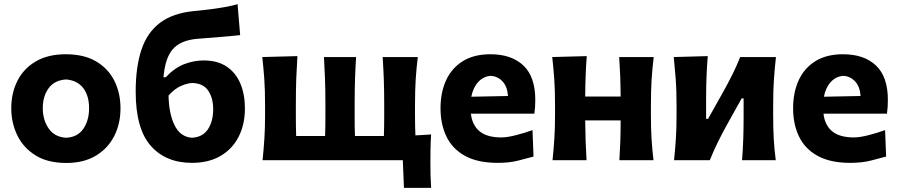

<svg xmlns="http://www.w3.org/2000/svg" viewBox="-20 -775 4350 929"><path d="M301 13.5Q210 13.5 151 -23.8Q92 -61 63.2 -121.2Q34.5 -181.5 34.5 -251Q34.5 -325.5 64.8 -384.8Q95 -444 153.8 -478.2Q212.5 -512.5 298 -512.5Q386.5 -512.5 445.2 -477.8Q504 -443 533.5 -383.8Q563 -324.5 563 -251Q563 -175.5 532.2 -115.8Q501.5 -56 443 -21.2Q384.5 13.5 301 13.5ZM300.5 -108.5Q356 -111.5 383.5 -152.2Q411 -193 411 -251Q411 -312.5 382.5 -349.2Q354 -386 300.5 -390.5Q244.5 -387.5 215.8 -348.8Q187 -310 187 -251Q187 -194.5 215.8 -153Q244.5 -111.5 300.5 -108.5Z M909 13Q782 13 709.2 -69.8Q636.5 -152.5 636.5 -332Q636.5 -450.5 664.2 -534Q692 -617.5 754 -664.5Q816 -711.5 919 -721.5Q930.5 -722.5 956 -725.2Q981.5 -728 1013.2 -732.2Q1045 -736.5 1076 -742.2Q1107 -748 1129.5 -755L1142 -605Q1118.5 -602.5 1086.2 -599.5Q1054 -596.5 1021.5 -594Q989 -591.5 964.2 -589.5Q939.5 -587.5 931.5 -587Q853.5 -579.5 816.2 -537.2Q779 -495 771 -401H781.5Q824.5 -446.5 871 -464.5Q917.5 -482.5 966 -482.5Q1032.5 -482.5 1076.8 -452.8Q1121 -423 1143 -370.8Q1165 -318.5 1165 -251Q1165 -172 1134.2 -112.5Q1103.5 -53 1046.2 -20Q989 13 909 13ZM911 -373.5Q886.5 -372.5 856.2 -359.5Q826 -346.5 795.5 -313Q797 -225 824.8 -168.8Q852.5 -112.5 908.5 -108.5Q960 -111 985.8 -149.2Q1011.5 -187.5 1011.5 -246.5Q1011.5 -300.5 987.8 -336Q964 -371.5 911 -373.5Z M1934.5 134 1929 0H1250.5Q1256 -53.5 1259.2 -103.8Q1262.5 -154 1262.5 -216V-266Q1262.5 -340.5 1258.8 -393Q1255 -445.5 1249 -499L1419 -503.5Q1415.5 -449 1413.5 -395.5Q1411.5 -342 1411.5 -266V-216Q1411.5 -160.5 1413 -117H1553Q1554.5 -160.5 1554.5 -216V-266Q1554.5 -340.5 1552.5 -393Q1550.5 -445.5 1547.5 -499H1703Q1699.5 -445.5 1697.8 -393Q1696 -340.5 1696 -266V-216Q1696 -187 1696.2 -162.8Q1696.5 -138.5 1697.5 -117H1814Q1826.5 -117 1837.5 -117Q1839 -160.5 1839 -216V-266Q1839 -340.5 1837 -393Q1835 -445.5 1831.5 -499H2001.5Q1995 -445.5 1991.5 -393Q1988 -340.5 1988 -266V-216Q1988 -188 1988.5 -164.5Q1989 -141 1990 -120Q2009 -121 2028 -122Q2047 -123 2066 -124.5Q2063.5 -87.5 2063 -52.5Q2062.5 -17.5 2062.5 13.5Q2062.5 43.5 2063.2 73.8Q2064 104 2066 134Z M2388 13Q2291.5 13 2230.2 -20.8Q2169 -54.5 2140.2 -114.2Q2111.5 -174 2111.5 -251Q2111.5 -328 2138.5 -386.8Q2165.5 -445.5 2219.2 -479Q2273 -512.5 2353 -512.5Q2455 -512.5 2512.5 -458Q2570 -403.5 2570 -291.5Q2570 -254 2565.5 -225H2258.5Q2264.5 -170 2300.2 -140Q2336 -110 2406 -110Q2433 -110 2475.8 -120.8Q2518.5 -131.5 2556.5 -145.5L2561.5 -17.5Q2530.5 -9 2487.5 2Q2444.5 13 2388 13ZM2354.5 -408Q2319 -405.5 2294 -378.5Q2269 -351.5 2260.5 -307L2438 -310.5Q2435 -355.5 2411.8 -380.8Q2388.5 -406 2354.5 -408Z M2653.5 0Q2659 -53.5 2662.2 -103.8Q2665.5 -154 2665.5 -216V-266Q2665.5 -340.5 2661.8 -393Q2658 -445.5 2652 -499L2819 -503.5Q2815.5 -457 2813.8 -411.8Q2812 -366.5 2811.5 -308H2983Q2982.5 -365 2980.8 -409.2Q2979 -453.5 2976 -499H3143Q3136.5 -445.5 3133 -393Q3129.5 -340.5 3129.5 -266V-216Q3129.5 -154 3132.5 -103.8Q3135.5 -53.5 3142 0H2977Q2980 -48.5 2981.5 -93.8Q2983 -139 2983 -192.5H2811.5Q2812 -139 2813.5 -93.8Q2815 -48.5 2818 0Z M3241.5 0Q3247 -53.5 3250.2 -103.8Q3253.5 -154 3253.5 -216V-266Q3253.5 -340.5 3249.5 -393Q3245.5 -445.5 3240 -499L3404.5 -503.5Q3400.5 -453.5 3398.5 -404.5Q3396.5 -355.5 3396.5 -286.5V-200H3406L3479 -330Q3503 -373 3524 -415.2Q3545 -457.5 3561.5 -499H3734.5Q3728.5 -445.5 3724.8 -393Q3721 -340.5 3721 -266V-216Q3721 -154 3723.8 -103.8Q3726.5 -53.5 3733.5 0H3570.5Q3574.5 -52 3576.2 -101Q3578 -150 3578 -211V-299H3568.5L3497 -170.5Q3448 -83 3414.5 0Z M4094 13Q3997.5 13 3936.2 -20.8Q3875 -54.5 3846.2 -114.2Q3817.5 -174 3817.5 -251Q3817.5 -328 3844.5 -386.8Q3871.5 -445.5 3925.2 -479Q3979 -512.5 4059 -512.5Q4161 -512.5 4218.5 -458Q4276 -403.5 4276 -291.5Q4276 -254 4271.5 -225H3964.5Q3970.5 -170 4006.2 -140Q4042 -110 4112 -110Q4139 -110 4181.8 -120.8Q4224.5 -131.5 4262.5 -145.5L4267.5 -17.5Q4236.5 -9 4193.5 2Q4150.5 13 4094 13ZM4060.5 -408Q4025 -405.5 4000 -378.5Q3975 -351.5 3966.5 -307L4144 -310.5Q4141 -355.5 4117.8 -380.8Q4094.5 -406 4060.5 -408Z"/></svg>

Font: Commissioner Flair
Style: Bold
Weight: 700
Designer: Kostas Bartsokas
Foundry: Kostas Bartsokas
Version: Version 1.000; ttfautohint (v1.8.3)